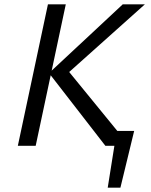

<svg xmlns="http://www.w3.org/2000/svg" viewBox="-20 -678 700 893"><path d="M481 195 523 -69H604L540 195ZM470 0 208 -338 551 -658H654L276 -320L288 -360L582 0ZM63 0 203 -658H286L146 0Z"/></svg>

Font: Ysabeau Office Medium
Style: Italic
Weight: 500
Italic angle: -12°
Designer: Christian Thalmann (Catharsis Fonts)
Version: Version 2.001;gftools[0.9.30]; featfreeze: tnum,lnum,ss02